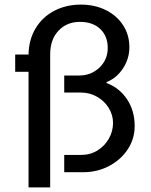

<svg xmlns="http://www.w3.org/2000/svg" viewBox="-20 -748 654 834"><path d="M542 -543Q542 -493 514 -450.5Q486 -408 442 -391L444 -387Q499 -366 532 -316.5Q565 -267 565 -200Q565 -145 535 -99.5Q505 -54 454 -27Q403 0 342 0H259V-75H332Q372 -75 403.5 -94.5Q435 -114 453 -146Q471 -178 471 -214Q471 -249 452 -279.5Q433 -310 401 -328Q369 -346 332 -346H259V-420H324Q376 -420 412 -454.5Q448 -489 448 -540Q448 -591 415.5 -622Q383 -653 327 -653Q270 -653 234 -614.5Q198 -576 198 -513V66H104V-436H46V-511H104Q105 -576 135 -625.5Q165 -675 216.5 -701.5Q268 -728 331 -728Q392 -728 440 -704Q488 -680 515 -638Q542 -596 542 -543Z"/></svg>

Font: Chivo
Style: Regular
Weight: 400
Designer: Hector Gatti
Foundry: Omnibus-Type
Version: Version 1.003